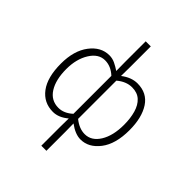

<svg xmlns="http://www.w3.org/2000/svg" viewBox="-267 -908 1281 1281"><g transform="rotate(45 373.5 -267.5)"><path d="M398 225H350V47L351 -33Q299 11 245 11Q158 11 106.5 -57.5Q55 -126 55 -255Q55 -377 110.5 -450Q166 -523 245 -523Q274 -523 300 -510.5Q326 -498 351 -481L350 -566V-760H398V-566L397 -480Q453 -523 510 -523Q601 -523 647 -452.5Q693 -382 693 -264Q693 -134 637.5 -61.5Q582 11 505 11Q455 11 397 -32L398 47ZM252 -34Q304 -34 351 -77V-435Q304 -479 248 -479Q187 -479 146.5 -414Q106 -349 106 -255Q106 -154 144 -94Q182 -34 252 -34ZM500 -34Q563 -34 602.5 -97.5Q642 -161 642 -264Q642 -325 628 -374Q614 -423 583.5 -451Q553 -479 503 -479Q448 -479 397 -436V-75Q448 -34 500 -34Z"/></g></svg>

Font: LXGW 975 Gothic SC 200W
Style: Regular
Weight: 200
Version: Version 2.01;February 25, 2021